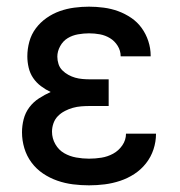

<svg xmlns="http://www.w3.org/2000/svg" viewBox="-20 -548 540 576"><path d="M247 8Q223 8 199 5Q175 2 152 -6Q129 -14 109 -27.5Q89 -41 74.5 -60.5Q60 -80 53 -103.5Q46 -127 46 -151Q46 -171 51 -190.5Q56 -210 68 -226Q80 -242 97 -253Q114 -264 132 -272Q117 -279 103 -289.5Q89 -300 79.5 -314Q70 -328 66 -345Q62 -362 62 -379Q62 -401 68 -423Q74 -445 87.5 -463Q101 -481 119.5 -494Q138 -507 159 -514.5Q180 -522 202.5 -525Q225 -528 247 -528Q269 -528 291.5 -525Q314 -522 334.5 -514.5Q355 -507 373.5 -494.5Q392 -482 405 -464Q418 -446 425 -424.5Q432 -403 432 -381V-379H342Q342 -396 333 -410.5Q324 -425 310 -433.5Q296 -442 280 -445Q264 -448 247 -448Q231 -448 214 -445Q197 -442 183 -433.5Q169 -425 160.5 -409.5Q152 -394 152 -378Q152 -367 155.5 -356Q159 -345 167 -337Q175 -329 185 -323.5Q195 -318 205.5 -315Q216 -312 227.5 -311Q239 -310 250 -310H306V-230H250Q237 -230 224 -229Q211 -228 198.5 -224.5Q186 -221 174.5 -215Q163 -209 154 -200Q145 -191 140.5 -178.5Q136 -166 136 -153Q136 -133 146 -115.5Q156 -98 172.5 -88.5Q189 -79 208.5 -75.5Q228 -72 247 -72Q266 -72 284.5 -75Q303 -78 319.5 -87Q336 -96 347 -112Q358 -128 358 -147H448V-146Q448 -123 440.5 -100Q433 -77 418 -58Q403 -39 383 -26Q363 -13 340.5 -5.5Q318 2 294.5 5Q271 8 247 8Z"/></svg>

Font: Iosevka Term Medium
Style: Regular
Weight: 500
Monospace: yes
Designer: Belleve Invis
Foundry: Belleve Invis
Version: Version 26.3.1